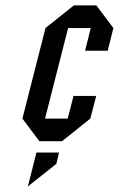

<svg xmlns="http://www.w3.org/2000/svg" viewBox="-20 -520 438 707"><path d="M229.2 -83.3 250.8 -166.7H334.2L312.5 -83.3L208.3 0H125L62.5 -83.3L147.5 -416.7L251.7 -500H335L397.5 -416.7L376.7 -333.3H293.3L314.2 -416.7H230.8L145.8 -83.3ZM114.2 41.7H197.5L187.5 83.3L82.5 166.7Z"/></svg>

Font: Yulong
Style: Italic
Weight: 400
Italic angle: -14.25°
Designer: GGBotNet
Foundry: f0n7.com
Version: 1.00